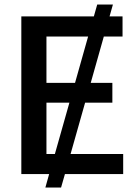

<svg xmlns="http://www.w3.org/2000/svg" viewBox="-20 -785 607 866"><path d="M489.3 -764.6H418.5L403.3 -710.9H76.2V0H201.7L184.6 61H255.4L272.9 0H535.6V-90.3H298.3L363.8 -321.8H486.8V-411.1H389.2L448.2 -620.1H532.7V-710.9H474.1ZM189.5 -411.1V-620.1H377.4L318.4 -411.1ZM227.5 -90.3H189.5V-321.8H293Z"/></svg>

Font: Bert Sans Medium
Style: Regular
Weight: 500
Designer: Christian Robertson (Google), Cristiano Sobral
Foundry: Google, Cristiano Sobral
Version: Version 3.101